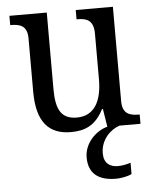

<svg xmlns="http://www.w3.org/2000/svg" viewBox="-54 -582 697 865"><g transform="rotate(-5 294.5 -149.5)"><path d="M252 10C313 10 363 -8 400 -81H404L417 0C364 14 312 66 312 130C312 205 359 237 436 237C456 237 488 232 507 222V171C485 178 466 181 449 181C412 181 386 162 386 118C386 55 432 13 472 0H567V-42H564C524 -42 489 -50 489 -109V-536H321V-494H324C365 -494 398 -485 398 -422V-216C398 -118 364 -53 284 -53C211 -53 190 -101 190 -190V-536H21V-494H24C65 -494 98 -485 98 -427V-186C98 -49 152 10 252 10Z"/></g></svg>

Font: Noto Serif Sinhala SemiCondensed
Style: Regular
Weight: 400
Width: 4
Designer: Jelle Bosma - Monotype Design Team
Foundry: Monotype Imaging Inc.
Version: Version 2.007